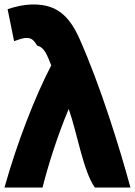

<svg xmlns="http://www.w3.org/2000/svg" viewBox="-34 -817 603 858"><path d="M273 -330C223 -212 180 -74 156 21H-14C42 -178 120 -380 195 -525C175 -576 162 -607 132 -613C114 -643 104 -649 76 -647C62 -645 46 -639 29 -633L0 -776C30 -786 71 -797 116 -797C217 -797 273 -749 319 -649C415 -435 502 -151 549 21H390C338 -51 310 -227 273 -330Z"/></svg>

Font: Repo ExtraBold
Style: Bold
Weight: 700
Designer: Stefan Peev
Foundry: Context Ltd
Version: Version 1.502